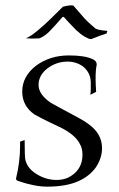

<svg xmlns="http://www.w3.org/2000/svg" viewBox="-20 -686 443 717"><path d="M156 11Q110 11 48 -10Q40 -13 40 -18V-20Q55 -82 55 -140V-157L72 -163Q72 -97 75 -88Q83 -56 118 -35Q153 -14 191 -14Q216 -14 235 -23Q288 -50 288 -108Q288 -131 279 -147Q262 -183 202 -212Q159 -232 136 -244Q113 -256 108 -259Q63 -291 63 -344Q63 -401 115 -441Q167 -479 237 -479Q295 -479 324 -466Q341 -459 341 -446V-443Q337 -426 337 -393Q337 -383 337.5 -370Q338 -357 339 -343L317 -332Q319 -338 319 -356V-379Q318 -417 287 -440Q263 -456 233 -456Q192 -456 159 -432Q124 -406 124 -369Q124 -333 170 -302Q175 -299 198 -286.5Q221 -274 264 -251Q322 -221 342 -192Q361 -166 361 -132Q361 -96 338 -61Q314 -28 274 -10Q228 11 156 11ZM319 -540Q312 -540 296.5 -549Q281 -558 264 -574Q246 -592 237 -602Q228 -612 219 -622Q218 -623 216 -623Q214 -623 213 -622Q182 -586 164.5 -568.5Q147 -551 128 -543Q125 -543 118 -542.5Q111 -542 103 -542Q94 -542 86.5 -542.5Q79 -543 77 -543Q94 -550 119.5 -571Q145 -592 171 -617.5Q197 -643 215 -661Q233 -666 247 -666Q250 -666 251.5 -665.5Q253 -665 254 -665L295 -618Q309 -603 321 -593Q333 -583 337 -579Q345 -575 359.5 -573Q374 -571 381 -571L378 -561Q368 -558 353 -552.5Q338 -547 326 -542Q322 -540 319 -540Z"/></svg>

Font: Gideon Roman
Style: Regular
Weight: 400
Designer: Robert E. Leuschke
Foundry: Robert E. Leuschke
Version: Version 2.010